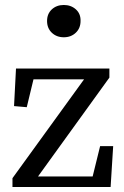

<svg xmlns="http://www.w3.org/2000/svg" viewBox="-20 -747 497 767"><path d="M29.8 0V-35.2L315.9 -430.2H113.8L86.9 -318.8L36.1 -323.2L43.9 -473.1H417V-437L131.8 -42H350.1L379.9 -163.1H432.1L421.9 0ZM301.8 -663.1Q301.8 -634.3 282.7 -616.2Q263.7 -598.1 234.9 -598.1Q206.1 -598.1 187 -616.2Q168 -634.3 168 -663.1Q168 -691.9 187 -709.5Q206.1 -727.1 234.9 -727.1Q263.7 -727.1 283.2 -709.5Q302.7 -691.9 301.8 -663.1Z"/></svg>

Font: SourceSerifPro-Regular
Style: Regular
Weight: 400
Designer: Frank Grießhammer
Foundry: Adobe Systems Incorporated
Version: Version 1.014;PS Version 1.0;hotconv 1.0.73;makeotf.lib2.5.5